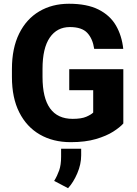

<svg xmlns="http://www.w3.org/2000/svg" viewBox="-20 -741 722 1014"><path d="M631.3 -375.5V-88.9Q613.8 -68.8 577.9 -45.9Q542 -22.9 486.3 -6.6Q430.7 9.8 353.5 9.8Q260.3 9.8 190.4 -30.5Q120.6 -70.8 81.8 -147.5Q43 -224.1 43 -334.5V-376.5Q43 -486.3 81.1 -563.5Q119.1 -640.6 187.3 -680.9Q255.4 -721.2 344.2 -721.2Q439.5 -721.2 500.2 -690.7Q561 -660.2 592.3 -606.4Q623.5 -552.7 630.9 -482.9H477.5Q469.7 -536.6 440.9 -567.4Q412.1 -598.1 349.1 -598.1Q281.2 -598.1 242.9 -542.5Q204.6 -486.8 204.6 -377.4V-334.5Q204.6 -113.3 363.8 -113.3Q410.2 -113.3 435.8 -124.5Q461.4 -135.7 472.2 -146.5V-264.6H345.7V-375.5ZM408.7 44.4V79.1Q408.7 126.5 388.2 174.3Q367.7 222.2 339.4 252.9L266.1 214.4Q282.2 188 292.5 158.9Q302.7 129.9 302.7 86.9V44.4Z"/></svg>

Font: Vazirmatn RD FD ExtraBold
Style: Regular
Weight: 800
Designer: Saber Rastikerdar
Foundry: Saber Rastikerdar
Version: Version 33.003